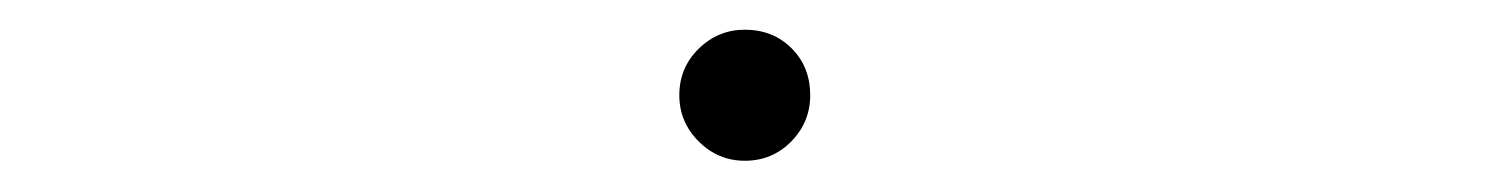

<svg xmlns="http://www.w3.org/2000/svg" viewBox="-20 -416 978 126"><path d="M425.8 -353.5Q425.8 -371.6 438.5 -384Q451.2 -396.5 468.8 -396.5Q487.3 -396.5 499.5 -384.3Q511.7 -372.1 511.7 -353.5Q511.7 -335.9 499.3 -323.2Q486.8 -310.5 468.8 -310.5Q451.2 -310.5 438.5 -323.2Q425.8 -335.9 425.8 -353.5Z"/></svg>

Font: Pretendard JP ExtraLight
Style: Regular
Weight: 200
Designer: Base glyphs from Inter by Rasmus Andersson; Hangeul glyphs from Noto Sans CJK(Source Han Sans) by Jang Soo-young and Kan
Foundry: Kil Hyung-jin
Version: Version 1.309